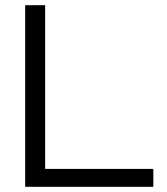

<svg xmlns="http://www.w3.org/2000/svg" viewBox="-20 -720 644 740"><path d="M77 0H571V-69H154V-700H77Z"/></svg>

Font: Red Hat Display
Style: Regular
Weight: 400
Designer: Pentagram, MCKL
Foundry: Pentagram, MCKL
Version: Version 1.023